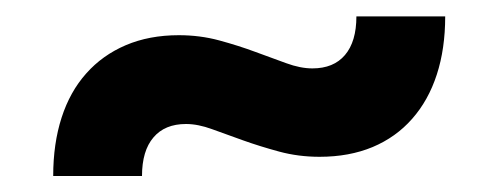

<svg xmlns="http://www.w3.org/2000/svg" viewBox="-20 -416 620 240"><path d="M370.5 -330.5Q397 -330.5 411.2 -347.2Q425.5 -364 425.5 -395.5H536.5Q536.5 -355 526 -322.8Q515.5 -290.5 495.2 -267.5Q475 -244.5 445.8 -232.2Q416.5 -220 379.5 -220Q353 -220 329 -226.5Q305 -233 284 -240.5Q263 -248 245.2 -254.5Q227.5 -261 212.5 -261Q186 -261 171.8 -244.2Q157.5 -227.5 157.5 -196H46.5Q46.5 -236.5 57 -269Q67.5 -301.5 87.8 -324.2Q108 -347 137.2 -359.5Q166.5 -372 203.5 -372Q230 -372 254 -365.5Q278 -359 299 -351.2Q320 -343.5 337.8 -337Q355.5 -330.5 370.5 -330.5Z"/></svg>

Font: Lato Heavy
Style: Regular
Weight: 800
Designer: Lukasz Dziedzic
Foundry: tyPoland Lukasz Dziedzic
Version: Version 2.007; 2014-02-27